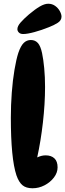

<svg xmlns="http://www.w3.org/2000/svg" viewBox="-20 -1005 349 1027"><path d="M154 2Q120 2 100.5 -14Q81 -30 68 -67Q38 -157 38 -376Q38 -443 43 -509.5Q48 -576 57.5 -632Q67 -688 78 -722Q91 -760 107 -775.5Q123 -791 145 -791Q168 -791 182.5 -775Q197 -759 205 -721Q212 -688 216.5 -640.5Q221 -593 221 -540Q221 -450 209.5 -349.5Q198 -249 179 -163Q202 -174 224 -174Q254 -174 271 -158Q288 -142 288 -110Q288 -81 268.5 -55.5Q249 -30 218.5 -14Q188 2 154 2ZM73 -849Q73 -865 90 -884.5Q107 -904 135 -928Q167 -955 192.5 -970Q218 -985 238 -985Q259 -985 275 -973.5Q291 -962 300 -945.5Q309 -929 309 -916Q309 -896 289 -883Q269 -870 240 -859Q203 -844 164.5 -833.5Q126 -823 104 -823Q89 -823 81 -831Q73 -839 73 -849Z"/></svg>

Font: DynaPuff Condensed Medium
Style: Regular
Weight: 500
Width: 3
Designer: Toshi Omagari, Jennifer Daniel
Foundry: Google Fonts
Version: Version 2.000; ttfautohint (v1.8.4.7-5d5b)